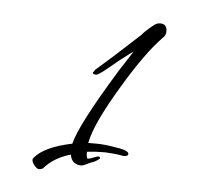

<svg xmlns="http://www.w3.org/2000/svg" viewBox="-34 -692 379 366"><g transform="rotate(5 155.5 -508.5)"><path d="M53 -360Q49 -360 44 -366Q39 -372 39 -377Q39 -379 40.5 -380.5Q42 -382 41 -381Q59 -403 112 -414Q120 -449 186 -557L213 -599Q207 -595 200 -589.5Q193 -584 185 -578Q171 -566 160 -557.5Q149 -549 146 -549Q139 -549 139 -552Q139 -552 143 -558Q157 -570 177.5 -588.5Q198 -607 225 -632Q228 -636 234 -641.5Q240 -647 249 -654Q251 -655 253 -656Q255 -657 259 -657Q272 -657 272 -643Q272 -635 266 -630Q234 -597 193 -528Q172 -493 159 -465.5Q146 -438 142 -418H158Q172 -418 190 -415Q220 -411 220 -404Q220 -399 211 -399Q203 -401 190 -402Q177 -403 175 -403Q165 -403 157 -402.5Q149 -402 141 -401Q141 -388 144 -388Q147 -388 154 -391Q162 -394 163 -394Q167 -394 167 -391Q167 -390 162 -386.5Q157 -383 150 -381Q136 -374 133 -374Q114 -374 111 -393Q79 -384 60 -362Q56 -360 53 -360Z"/></g></svg>

Font: Lavishly Yours
Style: Regular
Weight: 400
Designer: Robert E. Leuschke
Foundry: Robert E. Leuschke
Version: Version 1.010; ttfautohint (v1.8.3)